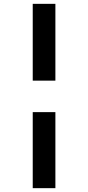

<svg xmlns="http://www.w3.org/2000/svg" viewBox="-20 -889 459 1000"><path d="M150.5 91V-305H268.5V91ZM150.5 -469V-869H268.5V-469Z"/></svg>

Font: Merriweather Sans SemiBold
Style: Regular
Weight: 600
Designer: Eben Sorkin
Foundry: Eben Sorkin
Version: Version 2.001